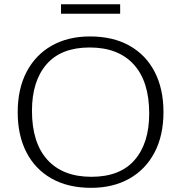

<svg xmlns="http://www.w3.org/2000/svg" viewBox="-20 -892 870 922"><path d="M412 -717Q523 -717 602 -672.5Q681 -628 723 -546.5Q765 -465 765 -354Q765 -241.5 722.2 -160Q679.5 -78.5 601.2 -34.2Q523 10 417.5 10Q307 10 228 -34.5Q149 -79 107 -160.5Q65 -242 65 -353Q65 -465.5 107.8 -547Q150.5 -628.5 228.5 -672.8Q306.5 -717 412 -717ZM419 -43Q556.5 -43 626.5 -123.8Q696.5 -204.5 696.5 -347Q696.5 -501 622.2 -582.5Q548 -664 410.5 -664Q273.5 -664 203.5 -583.2Q133.5 -502.5 133.5 -360Q133.5 -206 207.8 -124.5Q282 -43 419 -43ZM273 -826V-871.5H557V-826Z"/></svg>

Font: Newsreader Caption Light
Style: Regular
Weight: 300
Designer: Hugues Gentile
Foundry: Production Type
Version: Version 1.001